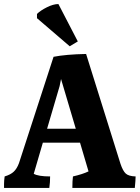

<svg xmlns="http://www.w3.org/2000/svg" viewBox="-20 -1020 692 950"><path d="M365 -815 325 -791 163 -930V-951Q180 -968 212 -984Q244 -1000 269 -1000ZM213 -383H355L282 -629L275 -594ZM338 -90Q338 -126 341 -147Q389 -158 418 -172L376 -314H192L147 -160Q170 -147 228 -147Q228 -117 224 -90H0Q0 -96 0 -110.5Q0 -125 3 -147Q33 -156 48.5 -171Q64 -186 74 -213L245 -739Q306 -751 406 -753L576 -210Q588 -174 602.5 -161Q617 -148 651 -147Q651 -130 647 -90Z"/></svg>

Font: Halant
Style: Bold
Weight: 700
Designer: Hitesh Malaviya (Devanagari), Satya Rajpurohit (Latin)
Foundry: Indian Type Foundry
Version: Version 1.101;PS 1.0;hotconv 1.0.78;makeotf.lib2.5.61930; tt